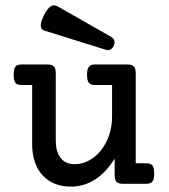

<svg xmlns="http://www.w3.org/2000/svg" viewBox="-20 -695 640 726"><path d="M400.9 -555.2Q413.1 -547.9 413.1 -534.2Q413.1 -529.3 410.6 -522.9Q407.7 -515.1 401.6 -510.3Q395.5 -505.4 388.2 -505.4Q386.7 -505.4 381.8 -506.3L147 -579.6Q134.8 -584 134.3 -596.7Q132.8 -611.3 147 -638.7Q160.6 -665.5 173.8 -672.4Q178.2 -674.8 183.6 -674.8Q189.9 -674.8 198.7 -670.4ZM62.5 -373.5Q52.7 -373.5 46.6 -375.7Q40.5 -377.9 37.1 -383.8Q31.7 -392.1 31.7 -412.6Q31.7 -434.6 38.6 -443.4Q44.9 -451.2 62.5 -451.2H160.2Q176.8 -451.2 183.8 -443.8Q190.9 -436.5 190.9 -418.9V-163.1Q190.9 -124 206.5 -102.1Q224.1 -74.2 262.7 -74.2Q290.5 -74.2 316.2 -87.9Q341.8 -101.6 361.3 -126Q381.3 -150.9 392.6 -183.8Q403.8 -216.8 403.8 -253.9V-373.5H339.8Q322.3 -373.5 315.4 -382.8Q309.1 -392.1 309.1 -412.6Q309.1 -435.5 316.9 -443.4Q323.2 -451.2 339.8 -451.2H462.4Q479 -451.2 486.1 -443.8Q493.2 -436.5 493.2 -418.9V-77.6H532.2Q549.8 -77.6 556.2 -69.8Q563 -61 563 -39.1Q563 -26.9 561.3 -19.5Q559.6 -12.2 555.7 -7.8Q549.3 0 532.2 0H444.3Q427.7 0 420.7 -7.3Q413.6 -14.6 413.6 -32.2V-95.2Q380.9 -42.5 338.9 -15.9Q296.9 10.7 247.6 10.7Q214.4 10.7 187.3 -0.2Q160.2 -11.2 141.1 -32.2Q122.1 -52.7 111.8 -82.5Q101.6 -112.3 101.6 -148.4V-373.5Z"/></svg>

Font: Courier Prime Medium
Style: Regular
Weight: 500
Designer: Alan Dague-Greene
Foundry: Quote-Unquote Apps
Version: Version 1.202